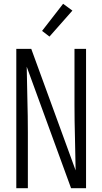

<svg xmlns="http://www.w3.org/2000/svg" viewBox="-20 -993 540 1013"><path d="M66 0V-735H145L379 -94Q378 -180 375.5 -267Q373 -354 373 -441V-735H434V0H355L121 -641Q122 -555 124.5 -468Q127 -381 127 -294V0ZM241 -800 202 -830 313 -973 362 -937Z"/></svg>

Font: Iosevka Term Curly Light
Style: Regular
Weight: 300
Designer: Belleve Invis
Foundry: Belleve Invis
Version: Version 32.3.0